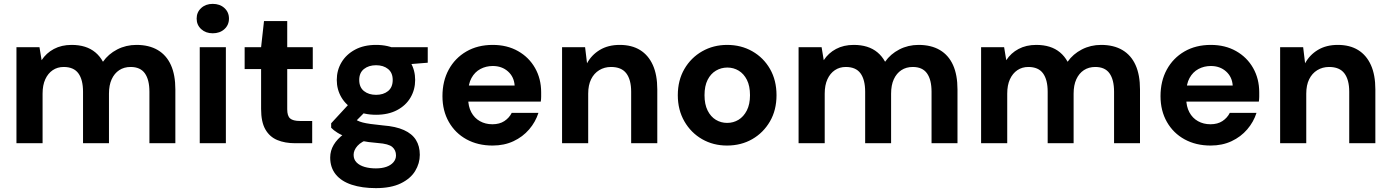

<svg xmlns="http://www.w3.org/2000/svg" viewBox="-20 -740 7183 992"><path d="M65 0V-496H184L195 -429Q219 -466 258.5 -487Q298 -508 350 -508Q388 -508 418.5 -498.5Q449 -489 472.5 -469.5Q496 -450 512 -421Q540 -461 585.5 -484.5Q631 -508 685 -508Q750 -508 795 -481.5Q840 -455 863 -404Q886 -353 886 -278V0H752V-266Q752 -328 728.5 -361Q705 -394 655 -394Q621 -394 596 -377.5Q571 -361 557 -330.5Q543 -300 543 -256V0H409V-266Q409 -328 385 -361Q361 -394 309 -394Q277 -394 252.5 -377.5Q228 -361 214 -330.5Q200 -300 200 -256V0Z M1012 0V-496H1147V0ZM1079 -568Q1043 -568 1019.5 -589.5Q996 -611 996 -644Q996 -677 1019.5 -698.5Q1043 -720 1079 -720Q1116 -720 1139.5 -698.5Q1163 -677 1163 -644Q1163 -611 1139.5 -589.5Q1116 -568 1079 -568Z M1505 0Q1452 0 1412.5 -16.5Q1373 -33 1351 -71.5Q1329 -110 1329 -177V-383H1244V-496H1329L1344 -631H1464V-496H1596V-383H1464V-175Q1464 -141 1479 -128Q1494 -115 1530 -115H1593V0Z M1922 232Q1851 232 1797.5 214.5Q1744 197 1715 161.5Q1686 126 1686 74Q1686 39 1704 8.5Q1722 -22 1756.5 -47.5Q1791 -73 1842 -91L1892 -24Q1847 -9 1827 13.5Q1807 36 1807 60Q1807 84 1822.5 99.5Q1838 115 1864 122.5Q1890 130 1922 130Q1953 130 1976 122Q1999 114 2012.5 98.5Q2026 83 2026 63Q2026 36 2007 19.5Q1988 3 1933 -1Q1882 -5 1843 -13Q1804 -21 1774.5 -31Q1745 -41 1724 -54Q1703 -67 1691 -80V-103L1798 -219L1892 -188L1768 -63L1807 -129Q1817 -122 1828 -116.5Q1839 -111 1854.5 -107Q1870 -103 1895 -99.5Q1920 -96 1959 -92Q2025 -87 2067 -68Q2109 -49 2129 -17Q2149 15 2149 60Q2149 104 2125 143.5Q2101 183 2050.5 207.5Q2000 232 1922 232ZM1923 -147Q1860 -147 1814.5 -171Q1769 -195 1744.5 -236Q1720 -277 1720 -327Q1720 -377 1744.5 -418Q1769 -459 1814.5 -483.5Q1860 -508 1923 -508Q1986 -508 2031.5 -483.5Q2077 -459 2101 -418Q2125 -377 2125 -327Q2125 -277 2101 -236Q2077 -195 2031.5 -171Q1986 -147 1923 -147ZM1923 -250Q1961 -250 1985 -269.5Q2009 -289 2009 -327Q2009 -364 1985 -383.5Q1961 -403 1923 -403Q1885 -403 1860.5 -383.5Q1836 -364 1836 -327Q1836 -289 1860.5 -269.5Q1885 -250 1923 -250ZM2004 -401 1982 -496H2190V-416Z M2525 12Q2449 12 2390.5 -20Q2332 -52 2299 -110Q2266 -168 2266 -243Q2266 -321 2298.5 -380.5Q2331 -440 2389.5 -474Q2448 -508 2526 -508Q2600 -508 2656.5 -476Q2713 -444 2744.5 -388.5Q2776 -333 2776 -263Q2776 -253 2776 -240.5Q2776 -228 2774 -215H2363V-298H2639Q2636 -343 2604.5 -371Q2573 -399 2526 -399Q2491 -399 2462 -383.5Q2433 -368 2416 -337Q2399 -306 2399 -259V-230Q2399 -190 2415 -160Q2431 -130 2459.5 -114Q2488 -98 2524 -98Q2561 -98 2586 -114.5Q2611 -131 2624 -157H2762Q2747 -110 2714 -71.5Q2681 -33 2633 -10.5Q2585 12 2525 12Z M2884 0V-496H3003L3013 -413Q3036 -456 3079 -482Q3122 -508 3182 -508Q3244 -508 3287 -481.5Q3330 -455 3353 -404Q3376 -353 3376 -278V0H3241V-266Q3241 -328 3216 -361Q3191 -394 3137 -394Q3103 -394 3076 -377.5Q3049 -361 3034 -330.5Q3019 -300 3019 -256V0Z M3736 12Q3665 12 3607.5 -21Q3550 -54 3516 -113Q3482 -172 3482 -248Q3482 -325 3516 -383.5Q3550 -442 3608 -475Q3666 -508 3737 -508Q3809 -508 3867 -475Q3925 -442 3958.5 -383.5Q3992 -325 3992 -248Q3992 -171 3958 -112.5Q3924 -54 3866.5 -21Q3809 12 3736 12ZM3737 -105Q3769 -105 3795.5 -121Q3822 -137 3838.5 -169Q3855 -201 3855 -248Q3855 -296 3839 -327.5Q3823 -359 3796.5 -375Q3770 -391 3738 -391Q3706 -391 3679 -375Q3652 -359 3636 -327.5Q3620 -296 3620 -248Q3620 -201 3636 -169Q3652 -137 3678.5 -121Q3705 -105 3737 -105Z M4106 0V-496H4225L4236 -429Q4260 -466 4299.5 -487Q4339 -508 4391 -508Q4429 -508 4459.5 -498.5Q4490 -489 4513.5 -469.5Q4537 -450 4553 -421Q4581 -461 4626.5 -484.5Q4672 -508 4726 -508Q4791 -508 4836 -481.5Q4881 -455 4904 -404Q4927 -353 4927 -278V0H4793V-266Q4793 -328 4769.5 -361Q4746 -394 4696 -394Q4662 -394 4637 -377.5Q4612 -361 4598 -330.5Q4584 -300 4584 -256V0H4450V-266Q4450 -328 4426 -361Q4402 -394 4350 -394Q4318 -394 4293.5 -377.5Q4269 -361 4255 -330.5Q4241 -300 4241 -256V0Z M5049 0V-496H5168L5179 -429Q5203 -466 5242.5 -487Q5282 -508 5334 -508Q5372 -508 5402.5 -498.5Q5433 -489 5456.5 -469.5Q5480 -450 5496 -421Q5524 -461 5569.5 -484.5Q5615 -508 5669 -508Q5734 -508 5779 -481.5Q5824 -455 5847 -404Q5870 -353 5870 -278V0H5736V-266Q5736 -328 5712.5 -361Q5689 -394 5639 -394Q5605 -394 5580 -377.5Q5555 -361 5541 -330.5Q5527 -300 5527 -256V0H5393V-266Q5393 -328 5369 -361Q5345 -394 5293 -394Q5261 -394 5236.5 -377.5Q5212 -361 5198 -330.5Q5184 -300 5184 -256V0Z M6235 12Q6159 12 6100.5 -20Q6042 -52 6009 -110Q5976 -168 5976 -243Q5976 -321 6008.5 -380.5Q6041 -440 6099.5 -474Q6158 -508 6236 -508Q6310 -508 6366.5 -476Q6423 -444 6454.5 -388.5Q6486 -333 6486 -263Q6486 -253 6486 -240.5Q6486 -228 6484 -215H6073V-298H6349Q6346 -343 6314.5 -371Q6283 -399 6236 -399Q6201 -399 6172 -383.5Q6143 -368 6126 -337Q6109 -306 6109 -259V-230Q6109 -190 6125 -160Q6141 -130 6169.5 -114Q6198 -98 6234 -98Q6271 -98 6296 -114.5Q6321 -131 6334 -157H6472Q6457 -110 6424 -71.5Q6391 -33 6343 -10.5Q6295 12 6235 12Z M6594 0V-496H6713L6723 -413Q6746 -456 6789 -482Q6832 -508 6892 -508Q6954 -508 6997 -481.5Q7040 -455 7063 -404Q7086 -353 7086 -278V0H6951V-266Q6951 -328 6926 -361Q6901 -394 6847 -394Q6813 -394 6786 -377.5Q6759 -361 6744 -330.5Q6729 -300 6729 -256V0Z"/></svg>

Font: DM Sans 24pt
Style: Bold
Weight: 700
Designer: Colophon Foundry, Jonny Pinhorn
Foundry: Colophon Foundry
Version: Version 4.004;gftools[0.9.30]